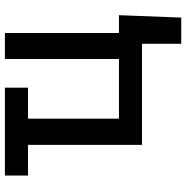

<svg xmlns="http://www.w3.org/2000/svg" viewBox="-9 -576 742 764"><g transform="rotate(-90 362.0 -194.0)"><path d="M674 156.2H569.6V0H167.6V-453.5H45.5V-545.5H395.2V-453.5H271.7V-91.6H509.2V-545.5H612.6V-91.6H683.6Z"/></g></svg>

Font: Linik Sans Medium
Style: Regular
Weight: 500
Designer: Rasmus Andersson (font), Cristiano Sobral (main changes)
Foundry: rsms
Version: Version 3.018;June 1, 2022;FontCreator 14.0.0.2814 64-bit; t